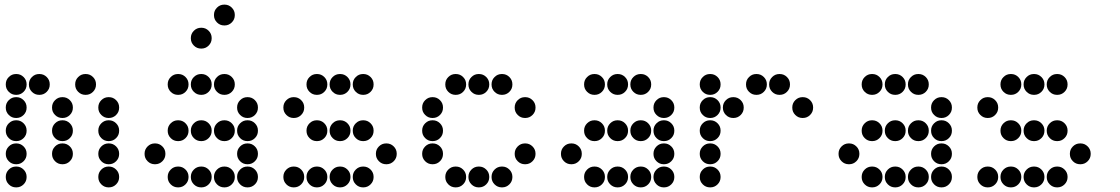

<svg xmlns="http://www.w3.org/2000/svg" viewBox="-20 -815 4840 830"><path d="M49 -495Q31 -495 18 -482Q5 -469 5 -451V-449Q5 -431 18 -418Q31 -405 49 -405H51Q69 -405 82 -418Q95 -431 95 -449V-451Q95 -469 82 -482Q69 -495 51 -495ZM149 -495Q131 -495 118 -482Q105 -469 105 -451V-449Q105 -431 118 -418Q131 -405 149 -405H151Q169 -405 182 -418Q195 -431 195 -449V-451Q195 -469 182 -482Q169 -495 151 -495ZM349 -495Q331 -495 318 -482Q305 -469 305 -451V-449Q305 -431 318 -418Q331 -405 349 -405H351Q369 -405 382 -418Q395 -431 395 -449V-451Q395 -469 382 -482Q369 -495 351 -495ZM49 -395Q31 -395 18 -382Q5 -369 5 -351V-349Q5 -331 18 -318Q31 -305 49 -305H51Q69 -305 82 -318Q95 -331 95 -349V-351Q95 -369 82 -382Q69 -395 51 -395ZM249 -395Q231 -395 218 -382Q205 -369 205 -351V-349Q205 -331 218 -318Q231 -305 249 -305H251Q269 -305 282 -318Q295 -331 295 -349V-351Q295 -369 282 -382Q269 -395 251 -395ZM449 -395Q431 -395 418 -382Q405 -369 405 -351V-349Q405 -331 418 -318Q431 -305 449 -305H451Q469 -305 482 -318Q495 -331 495 -349V-351Q495 -369 482 -382Q469 -395 451 -395ZM49 -295Q31 -295 18 -282Q5 -269 5 -251V-249Q5 -231 18 -218Q31 -205 49 -205H51Q69 -205 82 -218Q95 -231 95 -249V-251Q95 -269 82 -282Q69 -295 51 -295ZM249 -295Q231 -295 218 -282Q205 -269 205 -251V-249Q205 -231 218 -218Q231 -205 249 -205H251Q269 -205 282 -218Q295 -231 295 -249V-251Q295 -269 282 -282Q269 -295 251 -295ZM449 -295Q431 -295 418 -282Q405 -269 405 -251V-249Q405 -231 418 -218Q431 -205 449 -205H451Q469 -205 482 -218Q495 -231 495 -249V-251Q495 -269 482 -282Q469 -295 451 -295ZM49 -195Q31 -195 18 -182Q5 -169 5 -151V-149Q5 -131 18 -118Q31 -105 49 -105H51Q69 -105 82 -118Q95 -131 95 -149V-151Q95 -169 82 -182Q69 -195 51 -195ZM249 -195Q231 -195 218 -182Q205 -169 205 -151V-149Q205 -131 218 -118Q231 -105 249 -105H251Q269 -105 282 -118Q295 -131 295 -149V-151Q295 -169 282 -182Q269 -195 251 -195ZM449 -195Q431 -195 418 -182Q405 -169 405 -151V-149Q405 -131 418 -118Q431 -105 449 -105H451Q469 -105 482 -118Q495 -131 495 -149V-151Q495 -169 482 -182Q469 -195 451 -195ZM49 -95Q31 -95 18 -82Q5 -69 5 -51V-49Q5 -31 18 -18Q31 -5 49 -5H51Q69 -5 82 -18Q95 -31 95 -49V-51Q95 -69 82 -82Q69 -95 51 -95ZM449 -95Q431 -95 418 -82Q405 -69 405 -51V-49Q405 -31 418 -18Q431 -5 449 -5H451Q469 -5 482 -18Q495 -31 495 -49V-51Q495 -69 482 -82Q469 -95 451 -95Z M949 -795Q931 -795 918 -782Q905 -769 905 -751V-749Q905 -731 918 -718Q931 -705 949 -705H951Q969 -705 982 -718Q995 -731 995 -749V-751Q995 -769 982 -782Q969 -795 951 -795ZM849 -695Q831 -695 818 -682Q805 -669 805 -651V-649Q805 -631 818 -618Q831 -605 849 -605H851Q869 -605 882 -618Q895 -631 895 -649V-651Q895 -669 882 -682Q869 -695 851 -695ZM749 -495Q731 -495 718 -482Q705 -469 705 -451V-449Q705 -431 718 -418Q731 -405 749 -405H751Q769 -405 782 -418Q795 -431 795 -449V-451Q795 -469 782 -482Q769 -495 751 -495ZM849 -495Q831 -495 818 -482Q805 -469 805 -451V-449Q805 -431 818 -418Q831 -405 849 -405H851Q869 -405 882 -418Q895 -431 895 -449V-451Q895 -469 882 -482Q869 -495 851 -495ZM949 -495Q931 -495 918 -482Q905 -469 905 -451V-449Q905 -431 918 -418Q931 -405 949 -405H951Q969 -405 982 -418Q995 -431 995 -449V-451Q995 -469 982 -482Q969 -495 951 -495ZM1049 -395Q1031 -395 1018 -382Q1005 -369 1005 -351V-349Q1005 -331 1018 -318Q1031 -305 1049 -305H1051Q1069 -305 1082 -318Q1095 -331 1095 -349V-351Q1095 -369 1082 -382Q1069 -395 1051 -395ZM749 -295Q731 -295 718 -282Q705 -269 705 -251V-249Q705 -231 718 -218Q731 -205 749 -205H751Q769 -205 782 -218Q795 -231 795 -249V-251Q795 -269 782 -282Q769 -295 751 -295ZM849 -295Q831 -295 818 -282Q805 -269 805 -251V-249Q805 -231 818 -218Q831 -205 849 -205H851Q869 -205 882 -218Q895 -231 895 -249V-251Q895 -269 882 -282Q869 -295 851 -295ZM949 -295Q931 -295 918 -282Q905 -269 905 -251V-249Q905 -231 918 -218Q931 -205 949 -205H951Q969 -205 982 -218Q995 -231 995 -249V-251Q995 -269 982 -282Q969 -295 951 -295ZM1049 -295Q1031 -295 1018 -282Q1005 -269 1005 -251V-249Q1005 -231 1018 -218Q1031 -205 1049 -205H1051Q1069 -205 1082 -218Q1095 -231 1095 -249V-251Q1095 -269 1082 -282Q1069 -295 1051 -295ZM649 -195Q631 -195 618 -182Q605 -169 605 -151V-149Q605 -131 618 -118Q631 -105 649 -105H651Q669 -105 682 -118Q695 -131 695 -149V-151Q695 -169 682 -182Q669 -195 651 -195ZM1049 -195Q1031 -195 1018 -182Q1005 -169 1005 -151V-149Q1005 -131 1018 -118Q1031 -105 1049 -105H1051Q1069 -105 1082 -118Q1095 -131 1095 -149V-151Q1095 -169 1082 -182Q1069 -195 1051 -195ZM749 -95Q731 -95 718 -82Q705 -69 705 -51V-49Q705 -31 718 -18Q731 -5 749 -5H751Q769 -5 782 -18Q795 -31 795 -49V-51Q795 -69 782 -82Q769 -95 751 -95ZM849 -95Q831 -95 818 -82Q805 -69 805 -51V-49Q805 -31 818 -18Q831 -5 849 -5H851Q869 -5 882 -18Q895 -31 895 -49V-51Q895 -69 882 -82Q869 -95 851 -95ZM949 -95Q931 -95 918 -82Q905 -69 905 -51V-49Q905 -31 918 -18Q931 -5 949 -5H951Q969 -5 982 -18Q995 -31 995 -49V-51Q995 -69 982 -82Q969 -95 951 -95ZM1049 -95Q1031 -95 1018 -82Q1005 -69 1005 -51V-49Q1005 -31 1018 -18Q1031 -5 1049 -5H1051Q1069 -5 1082 -18Q1095 -31 1095 -49V-51Q1095 -69 1082 -82Q1069 -95 1051 -95Z M1349 -495Q1331 -495 1318 -482Q1305 -469 1305 -451V-449Q1305 -431 1318 -418Q1331 -405 1349 -405H1351Q1369 -405 1382 -418Q1395 -431 1395 -449V-451Q1395 -469 1382 -482Q1369 -495 1351 -495ZM1449 -495Q1431 -495 1418 -482Q1405 -469 1405 -451V-449Q1405 -431 1418 -418Q1431 -405 1449 -405H1451Q1469 -405 1482 -418Q1495 -431 1495 -449V-451Q1495 -469 1482 -482Q1469 -495 1451 -495ZM1549 -495Q1531 -495 1518 -482Q1505 -469 1505 -451V-449Q1505 -431 1518 -418Q1531 -405 1549 -405H1551Q1569 -405 1582 -418Q1595 -431 1595 -449V-451Q1595 -469 1582 -482Q1569 -495 1551 -495ZM1249 -395Q1231 -395 1218 -382Q1205 -369 1205 -351V-349Q1205 -331 1218 -318Q1231 -305 1249 -305H1251Q1269 -305 1282 -318Q1295 -331 1295 -349V-351Q1295 -369 1282 -382Q1269 -395 1251 -395ZM1349 -295Q1331 -295 1318 -282Q1305 -269 1305 -251V-249Q1305 -231 1318 -218Q1331 -205 1349 -205H1351Q1369 -205 1382 -218Q1395 -231 1395 -249V-251Q1395 -269 1382 -282Q1369 -295 1351 -295ZM1449 -295Q1431 -295 1418 -282Q1405 -269 1405 -251V-249Q1405 -231 1418 -218Q1431 -205 1449 -205H1451Q1469 -205 1482 -218Q1495 -231 1495 -249V-251Q1495 -269 1482 -282Q1469 -295 1451 -295ZM1549 -295Q1531 -295 1518 -282Q1505 -269 1505 -251V-249Q1505 -231 1518 -218Q1531 -205 1549 -205H1551Q1569 -205 1582 -218Q1595 -231 1595 -249V-251Q1595 -269 1582 -282Q1569 -295 1551 -295ZM1649 -195Q1631 -195 1618 -182Q1605 -169 1605 -151V-149Q1605 -131 1618 -118Q1631 -105 1649 -105H1651Q1669 -105 1682 -118Q1695 -131 1695 -149V-151Q1695 -169 1682 -182Q1669 -195 1651 -195ZM1249 -95Q1231 -95 1218 -82Q1205 -69 1205 -51V-49Q1205 -31 1218 -18Q1231 -5 1249 -5H1251Q1269 -5 1282 -18Q1295 -31 1295 -49V-51Q1295 -69 1282 -82Q1269 -95 1251 -95ZM1349 -95Q1331 -95 1318 -82Q1305 -69 1305 -51V-49Q1305 -31 1318 -18Q1331 -5 1349 -5H1351Q1369 -5 1382 -18Q1395 -31 1395 -49V-51Q1395 -69 1382 -82Q1369 -95 1351 -95ZM1449 -95Q1431 -95 1418 -82Q1405 -69 1405 -51V-49Q1405 -31 1418 -18Q1431 -5 1449 -5H1451Q1469 -5 1482 -18Q1495 -31 1495 -49V-51Q1495 -69 1482 -82Q1469 -95 1451 -95ZM1549 -95Q1531 -95 1518 -82Q1505 -69 1505 -51V-49Q1505 -31 1518 -18Q1531 -5 1549 -5H1551Q1569 -5 1582 -18Q1595 -31 1595 -49V-51Q1595 -69 1582 -82Q1569 -95 1551 -95Z M1949 -495Q1931 -495 1918 -482Q1905 -469 1905 -451V-449Q1905 -431 1918 -418Q1931 -405 1949 -405H1951Q1969 -405 1982 -418Q1995 -431 1995 -449V-451Q1995 -469 1982 -482Q1969 -495 1951 -495ZM2049 -495Q2031 -495 2018 -482Q2005 -469 2005 -451V-449Q2005 -431 2018 -418Q2031 -405 2049 -405H2051Q2069 -405 2082 -418Q2095 -431 2095 -449V-451Q2095 -469 2082 -482Q2069 -495 2051 -495ZM2149 -495Q2131 -495 2118 -482Q2105 -469 2105 -451V-449Q2105 -431 2118 -418Q2131 -405 2149 -405H2151Q2169 -405 2182 -418Q2195 -431 2195 -449V-451Q2195 -469 2182 -482Q2169 -495 2151 -495ZM1849 -395Q1831 -395 1818 -382Q1805 -369 1805 -351V-349Q1805 -331 1818 -318Q1831 -305 1849 -305H1851Q1869 -305 1882 -318Q1895 -331 1895 -349V-351Q1895 -369 1882 -382Q1869 -395 1851 -395ZM2249 -395Q2231 -395 2218 -382Q2205 -369 2205 -351V-349Q2205 -331 2218 -318Q2231 -305 2249 -305H2251Q2269 -305 2282 -318Q2295 -331 2295 -349V-351Q2295 -369 2282 -382Q2269 -395 2251 -395ZM1849 -295Q1831 -295 1818 -282Q1805 -269 1805 -251V-249Q1805 -231 1818 -218Q1831 -205 1849 -205H1851Q1869 -205 1882 -218Q1895 -231 1895 -249V-251Q1895 -269 1882 -282Q1869 -295 1851 -295ZM1849 -195Q1831 -195 1818 -182Q1805 -169 1805 -151V-149Q1805 -131 1818 -118Q1831 -105 1849 -105H1851Q1869 -105 1882 -118Q1895 -131 1895 -149V-151Q1895 -169 1882 -182Q1869 -195 1851 -195ZM2249 -195Q2231 -195 2218 -182Q2205 -169 2205 -151V-149Q2205 -131 2218 -118Q2231 -105 2249 -105H2251Q2269 -105 2282 -118Q2295 -131 2295 -149V-151Q2295 -169 2282 -182Q2269 -195 2251 -195ZM1949 -95Q1931 -95 1918 -82Q1905 -69 1905 -51V-49Q1905 -31 1918 -18Q1931 -5 1949 -5H1951Q1969 -5 1982 -18Q1995 -31 1995 -49V-51Q1995 -69 1982 -82Q1969 -95 1951 -95ZM2049 -95Q2031 -95 2018 -82Q2005 -69 2005 -51V-49Q2005 -31 2018 -18Q2031 -5 2049 -5H2051Q2069 -5 2082 -18Q2095 -31 2095 -49V-51Q2095 -69 2082 -82Q2069 -95 2051 -95ZM2149 -95Q2131 -95 2118 -82Q2105 -69 2105 -51V-49Q2105 -31 2118 -18Q2131 -5 2149 -5H2151Q2169 -5 2182 -18Q2195 -31 2195 -49V-51Q2195 -69 2182 -82Q2169 -95 2151 -95Z M2549 -495Q2531 -495 2518 -482Q2505 -469 2505 -451V-449Q2505 -431 2518 -418Q2531 -405 2549 -405H2551Q2569 -405 2582 -418Q2595 -431 2595 -449V-451Q2595 -469 2582 -482Q2569 -495 2551 -495ZM2649 -495Q2631 -495 2618 -482Q2605 -469 2605 -451V-449Q2605 -431 2618 -418Q2631 -405 2649 -405H2651Q2669 -405 2682 -418Q2695 -431 2695 -449V-451Q2695 -469 2682 -482Q2669 -495 2651 -495ZM2749 -495Q2731 -495 2718 -482Q2705 -469 2705 -451V-449Q2705 -431 2718 -418Q2731 -405 2749 -405H2751Q2769 -405 2782 -418Q2795 -431 2795 -449V-451Q2795 -469 2782 -482Q2769 -495 2751 -495ZM2849 -395Q2831 -395 2818 -382Q2805 -369 2805 -351V-349Q2805 -331 2818 -318Q2831 -305 2849 -305H2851Q2869 -305 2882 -318Q2895 -331 2895 -349V-351Q2895 -369 2882 -382Q2869 -395 2851 -395ZM2549 -295Q2531 -295 2518 -282Q2505 -269 2505 -251V-249Q2505 -231 2518 -218Q2531 -205 2549 -205H2551Q2569 -205 2582 -218Q2595 -231 2595 -249V-251Q2595 -269 2582 -282Q2569 -295 2551 -295ZM2649 -295Q2631 -295 2618 -282Q2605 -269 2605 -251V-249Q2605 -231 2618 -218Q2631 -205 2649 -205H2651Q2669 -205 2682 -218Q2695 -231 2695 -249V-251Q2695 -269 2682 -282Q2669 -295 2651 -295ZM2749 -295Q2731 -295 2718 -282Q2705 -269 2705 -251V-249Q2705 -231 2718 -218Q2731 -205 2749 -205H2751Q2769 -205 2782 -218Q2795 -231 2795 -249V-251Q2795 -269 2782 -282Q2769 -295 2751 -295ZM2849 -295Q2831 -295 2818 -282Q2805 -269 2805 -251V-249Q2805 -231 2818 -218Q2831 -205 2849 -205H2851Q2869 -205 2882 -218Q2895 -231 2895 -249V-251Q2895 -269 2882 -282Q2869 -295 2851 -295ZM2449 -195Q2431 -195 2418 -182Q2405 -169 2405 -151V-149Q2405 -131 2418 -118Q2431 -105 2449 -105H2451Q2469 -105 2482 -118Q2495 -131 2495 -149V-151Q2495 -169 2482 -182Q2469 -195 2451 -195ZM2849 -195Q2831 -195 2818 -182Q2805 -169 2805 -151V-149Q2805 -131 2818 -118Q2831 -105 2849 -105H2851Q2869 -105 2882 -118Q2895 -131 2895 -149V-151Q2895 -169 2882 -182Q2869 -195 2851 -195ZM2549 -95Q2531 -95 2518 -82Q2505 -69 2505 -51V-49Q2505 -31 2518 -18Q2531 -5 2549 -5H2551Q2569 -5 2582 -18Q2595 -31 2595 -49V-51Q2595 -69 2582 -82Q2569 -95 2551 -95ZM2649 -95Q2631 -95 2618 -82Q2605 -69 2605 -51V-49Q2605 -31 2618 -18Q2631 -5 2649 -5H2651Q2669 -5 2682 -18Q2695 -31 2695 -49V-51Q2695 -69 2682 -82Q2669 -95 2651 -95ZM2749 -95Q2731 -95 2718 -82Q2705 -69 2705 -51V-49Q2705 -31 2718 -18Q2731 -5 2749 -5H2751Q2769 -5 2782 -18Q2795 -31 2795 -49V-51Q2795 -69 2782 -82Q2769 -95 2751 -95ZM2849 -95Q2831 -95 2818 -82Q2805 -69 2805 -51V-49Q2805 -31 2818 -18Q2831 -5 2849 -5H2851Q2869 -5 2882 -18Q2895 -31 2895 -49V-51Q2895 -69 2882 -82Q2869 -95 2851 -95Z M3049 -495Q3031 -495 3018 -482Q3005 -469 3005 -451V-449Q3005 -431 3018 -418Q3031 -405 3049 -405H3051Q3069 -405 3082 -418Q3095 -431 3095 -449V-451Q3095 -469 3082 -482Q3069 -495 3051 -495ZM3249 -495Q3231 -495 3218 -482Q3205 -469 3205 -451V-449Q3205 -431 3218 -418Q3231 -405 3249 -405H3251Q3269 -405 3282 -418Q3295 -431 3295 -449V-451Q3295 -469 3282 -482Q3269 -495 3251 -495ZM3349 -495Q3331 -495 3318 -482Q3305 -469 3305 -451V-449Q3305 -431 3318 -418Q3331 -405 3349 -405H3351Q3369 -405 3382 -418Q3395 -431 3395 -449V-451Q3395 -469 3382 -482Q3369 -495 3351 -495ZM3049 -395Q3031 -395 3018 -382Q3005 -369 3005 -351V-349Q3005 -331 3018 -318Q3031 -305 3049 -305H3051Q3069 -305 3082 -318Q3095 -331 3095 -349V-351Q3095 -369 3082 -382Q3069 -395 3051 -395ZM3149 -395Q3131 -395 3118 -382Q3105 -369 3105 -351V-349Q3105 -331 3118 -318Q3131 -305 3149 -305H3151Q3169 -305 3182 -318Q3195 -331 3195 -349V-351Q3195 -369 3182 -382Q3169 -395 3151 -395ZM3449 -395Q3431 -395 3418 -382Q3405 -369 3405 -351V-349Q3405 -331 3418 -318Q3431 -305 3449 -305H3451Q3469 -305 3482 -318Q3495 -331 3495 -349V-351Q3495 -369 3482 -382Q3469 -395 3451 -395ZM3049 -295Q3031 -295 3018 -282Q3005 -269 3005 -251V-249Q3005 -231 3018 -218Q3031 -205 3049 -205H3051Q3069 -205 3082 -218Q3095 -231 3095 -249V-251Q3095 -269 3082 -282Q3069 -295 3051 -295ZM3049 -195Q3031 -195 3018 -182Q3005 -169 3005 -151V-149Q3005 -131 3018 -118Q3031 -105 3049 -105H3051Q3069 -105 3082 -118Q3095 -131 3095 -149V-151Q3095 -169 3082 -182Q3069 -195 3051 -195ZM3049 -95Q3031 -95 3018 -82Q3005 -69 3005 -51V-49Q3005 -31 3018 -18Q3031 -5 3049 -5H3051Q3069 -5 3082 -18Q3095 -31 3095 -49V-51Q3095 -69 3082 -82Q3069 -95 3051 -95Z M3749 -495Q3731 -495 3718 -482Q3705 -469 3705 -451V-449Q3705 -431 3718 -418Q3731 -405 3749 -405H3751Q3769 -405 3782 -418Q3795 -431 3795 -449V-451Q3795 -469 3782 -482Q3769 -495 3751 -495ZM3849 -495Q3831 -495 3818 -482Q3805 -469 3805 -451V-449Q3805 -431 3818 -418Q3831 -405 3849 -405H3851Q3869 -405 3882 -418Q3895 -431 3895 -449V-451Q3895 -469 3882 -482Q3869 -495 3851 -495ZM3949 -495Q3931 -495 3918 -482Q3905 -469 3905 -451V-449Q3905 -431 3918 -418Q3931 -405 3949 -405H3951Q3969 -405 3982 -418Q3995 -431 3995 -449V-451Q3995 -469 3982 -482Q3969 -495 3951 -495ZM4049 -395Q4031 -395 4018 -382Q4005 -369 4005 -351V-349Q4005 -331 4018 -318Q4031 -305 4049 -305H4051Q4069 -305 4082 -318Q4095 -331 4095 -349V-351Q4095 -369 4082 -382Q4069 -395 4051 -395ZM3749 -295Q3731 -295 3718 -282Q3705 -269 3705 -251V-249Q3705 -231 3718 -218Q3731 -205 3749 -205H3751Q3769 -205 3782 -218Q3795 -231 3795 -249V-251Q3795 -269 3782 -282Q3769 -295 3751 -295ZM3849 -295Q3831 -295 3818 -282Q3805 -269 3805 -251V-249Q3805 -231 3818 -218Q3831 -205 3849 -205H3851Q3869 -205 3882 -218Q3895 -231 3895 -249V-251Q3895 -269 3882 -282Q3869 -295 3851 -295ZM3949 -295Q3931 -295 3918 -282Q3905 -269 3905 -251V-249Q3905 -231 3918 -218Q3931 -205 3949 -205H3951Q3969 -205 3982 -218Q3995 -231 3995 -249V-251Q3995 -269 3982 -282Q3969 -295 3951 -295ZM4049 -295Q4031 -295 4018 -282Q4005 -269 4005 -251V-249Q4005 -231 4018 -218Q4031 -205 4049 -205H4051Q4069 -205 4082 -218Q4095 -231 4095 -249V-251Q4095 -269 4082 -282Q4069 -295 4051 -295ZM3649 -195Q3631 -195 3618 -182Q3605 -169 3605 -151V-149Q3605 -131 3618 -118Q3631 -105 3649 -105H3651Q3669 -105 3682 -118Q3695 -131 3695 -149V-151Q3695 -169 3682 -182Q3669 -195 3651 -195ZM4049 -195Q4031 -195 4018 -182Q4005 -169 4005 -151V-149Q4005 -131 4018 -118Q4031 -105 4049 -105H4051Q4069 -105 4082 -118Q4095 -131 4095 -149V-151Q4095 -169 4082 -182Q4069 -195 4051 -195ZM3749 -95Q3731 -95 3718 -82Q3705 -69 3705 -51V-49Q3705 -31 3718 -18Q3731 -5 3749 -5H3751Q3769 -5 3782 -18Q3795 -31 3795 -49V-51Q3795 -69 3782 -82Q3769 -95 3751 -95ZM3849 -95Q3831 -95 3818 -82Q3805 -69 3805 -51V-49Q3805 -31 3818 -18Q3831 -5 3849 -5H3851Q3869 -5 3882 -18Q3895 -31 3895 -49V-51Q3895 -69 3882 -82Q3869 -95 3851 -95ZM3949 -95Q3931 -95 3918 -82Q3905 -69 3905 -51V-49Q3905 -31 3918 -18Q3931 -5 3949 -5H3951Q3969 -5 3982 -18Q3995 -31 3995 -49V-51Q3995 -69 3982 -82Q3969 -95 3951 -95ZM4049 -95Q4031 -95 4018 -82Q4005 -69 4005 -51V-49Q4005 -31 4018 -18Q4031 -5 4049 -5H4051Q4069 -5 4082 -18Q4095 -31 4095 -49V-51Q4095 -69 4082 -82Q4069 -95 4051 -95Z M4349 -495Q4331 -495 4318 -482Q4305 -469 4305 -451V-449Q4305 -431 4318 -418Q4331 -405 4349 -405H4351Q4369 -405 4382 -418Q4395 -431 4395 -449V-451Q4395 -469 4382 -482Q4369 -495 4351 -495ZM4449 -495Q4431 -495 4418 -482Q4405 -469 4405 -451V-449Q4405 -431 4418 -418Q4431 -405 4449 -405H4451Q4469 -405 4482 -418Q4495 -431 4495 -449V-451Q4495 -469 4482 -482Q4469 -495 4451 -495ZM4549 -495Q4531 -495 4518 -482Q4505 -469 4505 -451V-449Q4505 -431 4518 -418Q4531 -405 4549 -405H4551Q4569 -405 4582 -418Q4595 -431 4595 -449V-451Q4595 -469 4582 -482Q4569 -495 4551 -495ZM4249 -395Q4231 -395 4218 -382Q4205 -369 4205 -351V-349Q4205 -331 4218 -318Q4231 -305 4249 -305H4251Q4269 -305 4282 -318Q4295 -331 4295 -349V-351Q4295 -369 4282 -382Q4269 -395 4251 -395ZM4349 -295Q4331 -295 4318 -282Q4305 -269 4305 -251V-249Q4305 -231 4318 -218Q4331 -205 4349 -205H4351Q4369 -205 4382 -218Q4395 -231 4395 -249V-251Q4395 -269 4382 -282Q4369 -295 4351 -295ZM4449 -295Q4431 -295 4418 -282Q4405 -269 4405 -251V-249Q4405 -231 4418 -218Q4431 -205 4449 -205H4451Q4469 -205 4482 -218Q4495 -231 4495 -249V-251Q4495 -269 4482 -282Q4469 -295 4451 -295ZM4549 -295Q4531 -295 4518 -282Q4505 -269 4505 -251V-249Q4505 -231 4518 -218Q4531 -205 4549 -205H4551Q4569 -205 4582 -218Q4595 -231 4595 -249V-251Q4595 -269 4582 -282Q4569 -295 4551 -295ZM4649 -195Q4631 -195 4618 -182Q4605 -169 4605 -151V-149Q4605 -131 4618 -118Q4631 -105 4649 -105H4651Q4669 -105 4682 -118Q4695 -131 4695 -149V-151Q4695 -169 4682 -182Q4669 -195 4651 -195ZM4249 -95Q4231 -95 4218 -82Q4205 -69 4205 -51V-49Q4205 -31 4218 -18Q4231 -5 4249 -5H4251Q4269 -5 4282 -18Q4295 -31 4295 -49V-51Q4295 -69 4282 -82Q4269 -95 4251 -95ZM4349 -95Q4331 -95 4318 -82Q4305 -69 4305 -51V-49Q4305 -31 4318 -18Q4331 -5 4349 -5H4351Q4369 -5 4382 -18Q4395 -31 4395 -49V-51Q4395 -69 4382 -82Q4369 -95 4351 -95ZM4449 -95Q4431 -95 4418 -82Q4405 -69 4405 -51V-49Q4405 -31 4418 -18Q4431 -5 4449 -5H4451Q4469 -5 4482 -18Q4495 -31 4495 -49V-51Q4495 -69 4482 -82Q4469 -95 4451 -95ZM4549 -95Q4531 -95 4518 -82Q4505 -69 4505 -51V-49Q4505 -31 4518 -18Q4531 -5 4549 -5H4551Q4569 -5 4582 -18Q4595 -31 4595 -49V-51Q4595 -69 4582 -82Q4569 -95 4551 -95Z"/></svg>

Font: Doto Rounded Black
Style: Regular
Weight: 900
Monospace: yes
Version: Version 1.000